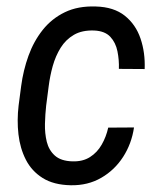

<svg xmlns="http://www.w3.org/2000/svg" viewBox="-20 -558 488 589"><path d="M202.1 -63Q233.9 -62 256.1 -76.2Q278.3 -90.3 292 -114.3Q305.7 -138.2 312 -166.5L391.1 -167Q383.8 -117.2 357.7 -76.7Q331.5 -36.1 290.5 -12.5Q249.5 11.2 197.3 10.3Q144.5 9.3 110.8 -12Q77.1 -33.2 59.3 -68.1Q41.5 -103 36.6 -146Q31.7 -189 37.1 -234.4L44.9 -293.9Q51.3 -342.3 67.4 -387Q83.5 -431.6 111.1 -466.3Q138.7 -501 179 -520.5Q219.2 -540 273.9 -538.1Q329.1 -536.6 362.8 -509.8Q396.5 -482.9 411.1 -439.7Q425.8 -396.5 423.8 -346.2L344.7 -346.7Q345.7 -374 340.3 -400.6Q335 -427.2 318.4 -445.1Q301.8 -462.9 269 -464.4Q231.9 -465.8 206.8 -451.2Q181.6 -436.5 166 -411.4Q150.4 -386.2 141.8 -355.5Q133.3 -324.7 129.4 -293.9L121.6 -233.9Q118.7 -207.5 117.9 -178.2Q117.2 -148.9 123.5 -123Q129.9 -97.2 148.4 -80.6Q167 -64 202.1 -63Z"/></svg>

Font: Roboto Condensed
Style: Italic
Weight: 400
Italic angle: -12°
Designer: Christian Robertson
Foundry: Google
Version: Version 3.0